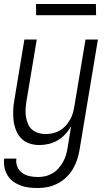

<svg xmlns="http://www.w3.org/2000/svg" viewBox="-26 -718 546 961"><path d="M164 223Q141 223 119 220.5Q97 218 77 210.5Q57 203 40 190.5Q23 178 12 160Q1 142 -3.5 120.5Q-8 99 -5 76H56Q53 98 61 117Q69 136 85 147.5Q101 159 121.5 163.5Q142 168 164 168Q182 168 200 164Q218 160 235.5 150Q253 140 266 125.5Q279 111 288.5 94.5Q298 78 303.5 60Q309 42 312 24L330 -87Q318 -65 301 -46.5Q284 -28 262.5 -15.5Q241 -3 217.5 2.5Q194 8 171 8Q145 8 121 0Q97 -8 80.5 -25Q64 -42 54.5 -65.5Q45 -89 42 -114Q39 -139 40 -165Q41 -191 46 -218L96 -520H158L106 -209Q103 -189 102 -170Q101 -151 104 -133Q107 -115 114 -98Q121 -81 134.5 -69.5Q148 -58 165.5 -52.5Q183 -47 202 -47Q220 -47 238 -51Q256 -55 272 -64Q288 -73 301 -87Q314 -101 323.5 -117Q333 -133 338 -150Q343 -167 346 -185L402 -520H464L372 33Q368 57 360 81.5Q352 106 338.5 128.5Q325 151 305 170Q285 189 261.5 201Q238 213 213.5 218Q189 223 164 223ZM155 -642 154 -698H454L455 -642Z"/></svg>

Font: Iosevka Curly Light
Style: Italic
Weight: 300
Italic angle: -9°
Monospace: yes
Designer: Belleve Invis
Foundry: Belleve Invis
Version: Version 22.1.2; ttfautohint (v1.8.4)